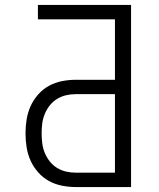

<svg xmlns="http://www.w3.org/2000/svg" viewBox="-20 -755 640 775"><path d="M286 0Q258 0 230 -5.5Q202 -11 177.5 -24.5Q153 -38 134 -59.5Q115 -81 103.5 -106.5Q92 -132 87.5 -160Q83 -188 83 -217Q83 -245 87.5 -273Q92 -301 103.5 -326.5Q115 -352 134 -373.5Q153 -395 177.5 -408.5Q202 -422 230 -427.5Q258 -433 286 -433H444V-677H133V-735H509V0ZM444 -58V-375H286Q266 -375 246.5 -370.5Q227 -366 210 -355.5Q193 -345 180.5 -329Q168 -313 160.5 -294.5Q153 -276 150.5 -256.5Q148 -237 148 -217Q148 -197 150.5 -177Q153 -157 160.5 -138.5Q168 -120 180.5 -104Q193 -88 210 -77.5Q227 -67 246.5 -62.5Q266 -58 286 -58Z"/></svg>

Font: Iosevka Custom Light Extended
Style: Regular
Weight: 300
Width: 7
Monospace: yes
Designer: Belleve Invis
Foundry: Belleve Invis
Version: Version 11.2.4; ttfautohint (v1.8.4)